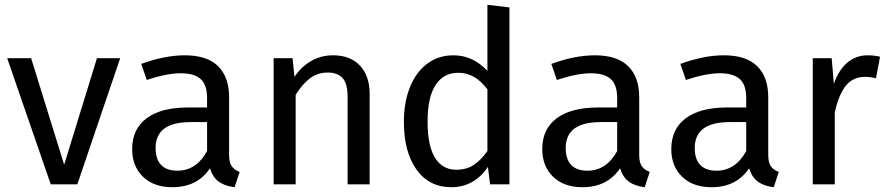

<svg xmlns="http://www.w3.org/2000/svg" viewBox="-20 -770 3706 802"><path d="M303 0H192L10 -527H110L248 -82L385 -527H482Z M981 -52 960 12Q919 7 894 -11Q869 -29 857 -67Q804 12 700 12Q622 12 577 -32Q532 -76 532 -147Q532 -231 592.5 -276Q653 -321 764 -321H845V-360Q845 -416 818 -440Q791 -464 735 -464Q677 -464 593 -436L570 -503Q668 -539 752 -539Q845 -539 891 -493.5Q937 -448 937 -364V-123Q937 -91 948 -75.5Q959 -60 981 -52ZM845 -139V-260H776Q630 -260 630 -152Q630 -105 653 -81Q676 -57 721 -57Q800 -57 845 -139Z M1524 -378V0H1432V-365Q1432 -421 1411 -444Q1390 -467 1349 -467Q1307 -467 1275 -443Q1243 -419 1215 -374V0H1123V-527H1202L1210 -449Q1238 -491 1279.5 -515Q1321 -539 1371 -539Q1443 -539 1483.5 -496Q1524 -453 1524 -378Z M2108 -739V0H2027L2018 -73Q1992 -33 1953 -10.5Q1914 12 1866 12Q1772 12 1719.5 -62Q1667 -136 1667 -261Q1667 -342 1692 -405Q1717 -468 1764 -503.5Q1811 -539 1874 -539Q1955 -539 2016 -474V-750ZM2016 -139V-397Q1990 -431 1960.5 -448.5Q1931 -466 1894 -466Q1833 -466 1799.5 -415Q1766 -364 1766 -263Q1766 -161 1797 -111Q1828 -61 1886 -61Q1928 -61 1958 -80.5Q1988 -100 2016 -139Z M2694 -52 2673 12Q2632 7 2607 -11Q2582 -29 2570 -67Q2517 12 2413 12Q2335 12 2290 -32Q2245 -76 2245 -147Q2245 -231 2305.5 -276Q2366 -321 2477 -321H2558V-360Q2558 -416 2531 -440Q2504 -464 2448 -464Q2390 -464 2306 -436L2283 -503Q2381 -539 2465 -539Q2558 -539 2604 -493.5Q2650 -448 2650 -364V-123Q2650 -91 2661 -75.5Q2672 -60 2694 -52ZM2558 -139V-260H2489Q2343 -260 2343 -152Q2343 -105 2366 -81Q2389 -57 2434 -57Q2513 -57 2558 -139Z M3233 -52 3212 12Q3171 7 3146 -11Q3121 -29 3109 -67Q3056 12 2952 12Q2874 12 2829 -32Q2784 -76 2784 -147Q2784 -231 2844.5 -276Q2905 -321 3016 -321H3097V-360Q3097 -416 3070 -440Q3043 -464 2987 -464Q2929 -464 2845 -436L2822 -503Q2920 -539 3004 -539Q3097 -539 3143 -493.5Q3189 -448 3189 -364V-123Q3189 -91 3200 -75.5Q3211 -60 3233 -52ZM3097 -139V-260H3028Q2882 -260 2882 -152Q2882 -105 2905 -81Q2928 -57 2973 -57Q3052 -57 3097 -139Z M3656 -533 3639 -443Q3615 -449 3593 -449Q3544 -449 3514 -413Q3484 -377 3467 -301V0H3375V-527H3454L3463 -420Q3484 -479 3520 -509Q3556 -539 3604 -539Q3632 -539 3656 -533Z"/></svg>

Font: FiraGOUPP
Style: Medium
Weight: 400
Designer: bBox Type
Foundry: bBox Type GmbH
Version: Version 1.001